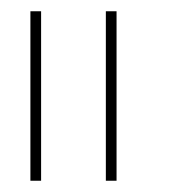

<svg xmlns="http://www.w3.org/2000/svg" viewBox="-20 -321 302 341"><path d="M168 0V-301H187V0ZM34 0V-301H53V0Z"/></svg>

Font: Chathura Thin
Style: Regular
Weight: 250
Designer: Appaji Ambarisha Darbha
Foundry: Aditya Fonts
Version: Version 1.002 2016